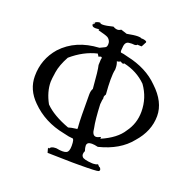

<svg xmlns="http://www.w3.org/2000/svg" viewBox="-132 -883 1034 1027"><g transform="rotate(20 385.0 -370.0)"><path d="M422 9Q524 9 533 4Q538 1 538 -4Q538 -8 534 -14Q530 -20 529 -20L530 -15L517 -29Q506 -23 492 -23H485Q436 -26 427 -38Q422 -44 422 -52Q422 -61 427 -71Q421 -89 421 -100Q421 -121 449 -121Q463 -121 484 -116Q601 -145 661 -220Q726 -293 726 -379Q726 -459 649 -531Q581 -600 468 -624Q439 -632 431 -632H430Q425 -632 425 -644Q425 -650 427 -667.5Q429 -685 439 -692Q446 -697 467 -697L482 -696Q495 -697 495 -702L520 -701Q521 -701 536 -731L535 -725L534 -736L535 -734Q524 -741 508 -741H504Q499 -745 484 -745Q463 -745 422 -737Q399 -745 388 -748Q378 -741 368 -741Q356 -741 343 -749Q304 -739 285 -739Q271 -739 269 -745Q246 -744 235 -729Q235 -734 244 -735Q240 -724 238 -724Q236 -724 236 -729Q234 -725 234 -722Q234 -708 256 -708Q266 -708 282 -711Q274 -710 274 -707Q274 -705 276 -703Q317 -693 329.5 -686.5Q342 -680 348 -663L349 -652Q349 -635 339 -630.5Q329 -626 311 -617Q179 -610 101 -526Q38 -454 38 -357Q38 -280 98 -221Q174 -144 288 -122Q324 -113 337 -113H340Q351 -113 351 -73Q351 -40 336 -33Q328 -29 313 -29Q299 -29 279 -33H275Q248 -33 242 -18L238 -21Q236 -21 236 -18L238 -10Q242 6 242.5 6Q243 6 385 9ZM481 -161Q483 -164 483 -166Q483 -169 480 -171Q466 -163 456 -163Q434 -163 431 -204Q422 -246 418 -335Q420 -362 423 -370L422 -376Q422 -384 429 -394Q425 -443 425 -477Q425 -516 430 -536V-545Q430 -565 423 -581Q433 -581 443 -587Q453 -580 458 -580Q462 -580 464 -584Q541 -567 593 -515Q639 -451 639 -372Q639 -305 600 -252Q567 -198 481 -161ZM299 -159Q207 -193 161 -240Q128 -300 128 -357Q128 -371 134.5 -413.5Q141 -456 170 -509Q237 -567 313 -585L323 -570Q330 -575 335 -575Q341 -575 342 -567L341 -568Q339 -568 338 -529Q345 -504 353 -398Q345 -385 345 -363Q345 -220 348 -189L349 -176Q349 -167 347 -167L345 -168Q313 -164 299 -159Z"/></g></svg>

Font: Xiaobo Songti 小帛宋体
Style: Regular
Weight: 400
Version: Version 1.501;March 17, 2024;FontCreator 14.0.0.2814 64-bit